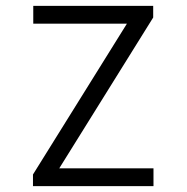

<svg xmlns="http://www.w3.org/2000/svg" viewBox="-20 -638 640 658"><path d="M93 0V-40L415 -557H94V-618H505V-578L183 -61H506V0Z"/></svg>

Font: Victor Mono Thin Light
Style: Regular
Weight: 300
Monospace: yes
Version: Version 1.561;gftools[0.9.30]